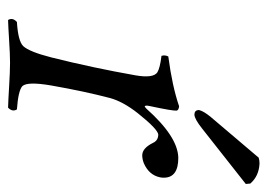

<svg xmlns="http://www.w3.org/2000/svg" viewBox="-114 -547 666 478"><g transform="rotate(90 219.0 -308.0)"><path d="M372.6 -619.1Q379.4 -621.1 387.2 -621.1Q418.5 -619.6 437 -598.1L438 -586.9L299.8 -478Q276.4 -459.5 265.6 -459Q254.9 -459 253.9 -468.8Q253.9 -470.7 254.4 -472.2Q257.8 -483.4 271.5 -500ZM167.5 -312Q175.3 -356.4 160.2 -366.7Q148.9 -373.5 119.1 -377Q116.2 -385.3 120.6 -394Q194.8 -403.8 244.6 -420.9Q253.9 -419.9 255.4 -415Q256.3 -404.8 244.1 -348.1Q241.2 -335 245.6 -335.4Q248 -336.9 250 -338.9Q320.3 -418 373 -418.9Q422.4 -418.9 422.4 -382.8Q422.4 -377.4 421.4 -373Q415.5 -345.7 386.2 -333Q376 -329.1 366.7 -329.1Q349.1 -329.1 335.9 -355.5Q334 -358.9 333.5 -359.9Q327.6 -368.7 315.4 -369.1Q301.8 -368.2 261.7 -317.9Q232.9 -281.2 224.1 -249Q207.5 -186 192.9 -103Q182.6 -43.5 194.3 -30.8Q205.1 -20.5 252.4 -17.1Q259.3 -5.9 248 4.9Q230 4.4 197.3 2.4Q157.7 0 136.2 0Q115.2 0 78.6 2.4Q47.4 4.4 29.8 4.9Q22.9 -6.3 34.7 -17.1Q82 -20 94.7 -32.7Q108.9 -47.9 123 -103Q148.9 -206.5 167.5 -312Z"/></g></svg>

Font: Linux Libertine Display Slanted O
Style: Slanted
Weight: 400
Designer: Philipp H. Poll
Foundry: Philipp H. Poll
Version: Version 5.0.9